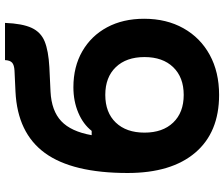

<svg xmlns="http://www.w3.org/2000/svg" viewBox="-86 -816 921 790"><g transform="rotate(-90 375.0 -421.5)"><path d="M379 19Q224.9 19 141.3 -79.2Q57.7 -177.5 57.7 -357.4Q57.7 -584.6 139.9 -697.6Q222.1 -810.6 392.5 -818.8L478.6 -822.8Q502.1 -824.1 511.7 -832.7Q521.3 -841.3 522.2 -861.9H675.3Q672.5 -790.5 654.8 -752.3Q637 -714.1 598.7 -698.6Q560.3 -683.1 493.4 -679.4L392.5 -674.6Q313.6 -670.6 271 -630.4Q228.3 -590.2 213.3 -505.3H231Q258.5 -540.4 305.9 -560.4Q353.3 -580.5 410.4 -580.5Q495 -580.5 558.6 -543.8Q622.1 -507.2 657.2 -441.9Q692.3 -376.5 692.3 -289.4Q692.3 -197.5 653.2 -127.7Q614.1 -58 543.6 -19.5Q473.2 19 379 19ZM379 -126.6Q451.4 -126.6 493.1 -169.9Q534.7 -213.1 534.7 -287.9Q534.7 -362.8 493.2 -406Q451.7 -449.3 379.1 -449.3Q306.4 -449.3 265.1 -406Q223.8 -362.8 223.8 -287.9Q223.8 -213.1 265.2 -169.9Q306.5 -126.6 379 -126.6Z"/></g></svg>

Font: Martian Mono SemiExpanded
Style: Regular
Weight: 400
Width: 6
Monospace: yes
Designer: Roman Shamin
Foundry: Evil Martians
Version: Version 1.000